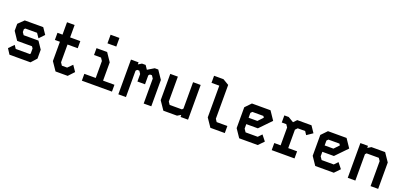

<svg xmlns="http://www.w3.org/2000/svg" viewBox="20 -1819 5960 2847"><g transform="rotate(20 3000.0 -395.5)"><path d="M161.5 -555H453L520 -456L443 -375.5L395.5 -445H211L193.5 -429.5V-383.5L221 -343.5H454.5L532.5 -228V-87.5L453.5 0H122L68 -84L145.5 -163.5L180 -112H402.5L412.5 -123V-204L393 -231.5H159L73.5 -359.5V-469.5Z M759.5 -744H879.5V-548.5H1040.5V-436H879.5V-155.5L908 -112.5H991L1062 -183L1125 -90.5L1040.5 0H849L759.5 -131.5V-436H680V-548.5H759.5Z M1302 -532.5H1469.5L1558 -401.5V-113H1737.5V-5H1262.5V-113H1442V-380.5L1412.5 -424.5H1302ZM1430 -655V-791H1569.5V-655Z M1840 -548V0H1960V-416L1978.5 -436H2012.5L2041 -393.5V-275H2161V-416L2179.5 -436H2211.5L2240 -393.5V0H2360V-415.5L2270.5 -548H2215L2113 -486.5L2071.5 -548H2014L1960 -515.5V-548Z M2820 -548V-131L2802.5 -112.5H2609L2580 -155V-548H2460V-133L2550.5 0H2766L2821.5 -32.5V0H2940V-548Z M3080 -744H3228.5L3323 -688V-154L3351 -111.5H3520V0H3292.5L3203 -132V-632.5H3080Z M3748 -549.5 3660 -458V-129L3747 0H4040L4121.5 -84.5L4052 -172L3997.5 -115H3806L3774 -162.5V-233.5H3956.5L4132 -415L4041.5 -549.5ZM3774 -411 3797 -434.5H3970.5L3986 -411.5L3912.5 -334H3774Z M4260 -548V-436H4331.5L4360 -393.5V-112H4260V0H4620V-112H4480V-402.5L4512 -436H4629.5L4664 -383.5L4756.5 -446.5L4688.5 -548H4464L4415 -497L4329 -548Z M4948 -549.5 4860 -458V-129L4947 0H5240L5321.5 -84.5L5252 -172L5197.5 -115H5006L4974 -162.5V-233.5H5156.5L5332 -415L5241.5 -549.5ZM4974 -411 4997 -434.5H5170.5L5186 -411.5L5112.5 -334H4974Z M5460 -548V0H5580V-416L5598.5 -436H5791.5L5820 -394V0H5940V-416L5850.5 -548H5634.5L5580 -515.5V-548Z"/></g></svg>

Font: Kode Mono
Style: Regular
Weight: 400
Monospace: yes
Designer: Isa Ozler
Foundry: Kadena LLC
Version: Version 1.000;gftools[0.9.28]